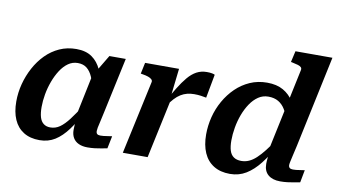

<svg xmlns="http://www.w3.org/2000/svg" viewBox="-76 -932 1963 1120"><g transform="rotate(10 905.0 -372.5)"><path d="M505 -352 461 -335Q454 -376 441 -406Q428 -436 407 -453Q386 -470 353 -470Q322 -470 296.5 -452Q271 -434 251 -403Q231 -372 217 -334Q203 -296 196 -256.5Q189 -217 189 -181Q189 -145 196 -121Q203 -97 219 -84.5Q235 -72 259 -72Q290 -72 315.5 -90Q341 -108 368 -143.5Q395 -179 428 -231L446 -198Q411 -133 376 -85.5Q341 -38 301 -13Q261 12 210 12Q154 12 115.5 -12Q77 -36 57.5 -80.5Q38 -125 38 -187Q38 -240 51.5 -291.5Q65 -343 90 -389.5Q115 -436 150.5 -472Q186 -508 231.5 -528.5Q277 -549 331 -549Q388 -549 424 -523.5Q460 -498 479.5 -454Q499 -410 505 -352ZM624 -542 554 -216Q547 -181 541 -157Q535 -133 532.5 -119Q530 -105 530 -98Q530 -87 536 -81.5Q542 -76 555 -76Q574 -76 592.5 -79.5Q611 -83 624 -84L609 -10Q594 -7 575.5 -3.5Q557 0 536.5 2.5Q516 5 493 5Q463 5 441 -5Q419 -15 407.5 -34.5Q396 -54 396 -82Q396 -91 397 -109Q398 -127 401 -151L392 -142L449 -416L457 -425L527 -542Z M702 0H849L928 -370L921 -373L940 -539H739L725 -473L736 -471Q756 -468 770 -463Q784 -458 791 -451Q798 -444 796 -435ZM1151 -541Q1147 -544 1134.5 -546.5Q1122 -549 1104 -549Q1070 -549 1043 -534.5Q1016 -520 992 -491.5Q968 -463 943.5 -423Q919 -383 891 -331L902 -311Q921 -339 938.5 -358Q956 -377 974 -388Q992 -399 1011.5 -404Q1031 -409 1053 -409Q1075 -409 1092.5 -406.5Q1110 -404 1125 -401Z M1338 13Q1281 13 1241.5 -11.5Q1202 -36 1182 -81.5Q1162 -127 1162 -190Q1162 -242 1175 -293.5Q1188 -345 1214 -391Q1240 -437 1276.5 -472.5Q1313 -508 1359.5 -528.5Q1406 -549 1461 -549Q1518 -549 1556.5 -527Q1595 -505 1618 -467.5Q1641 -430 1651 -382L1607 -353Q1598 -388 1582 -414.5Q1566 -441 1541.5 -455.5Q1517 -470 1482 -470Q1449 -470 1422.5 -452Q1396 -434 1375.5 -403.5Q1355 -373 1341 -335.5Q1327 -298 1320 -257.5Q1313 -217 1313 -181Q1313 -145 1320.5 -121Q1328 -97 1345.5 -85Q1363 -73 1390 -73Q1414 -73 1435.5 -82.5Q1457 -92 1478.5 -112Q1500 -132 1523 -161.5Q1546 -191 1573 -231L1587 -200Q1550 -134 1513 -86.5Q1476 -39 1433.5 -13Q1391 13 1338 13ZM1634 5Q1589 5 1563 -17Q1537 -39 1537 -82Q1537 -88 1537.5 -98Q1538 -108 1539.5 -120.5Q1541 -133 1542 -148L1533 -143L1641 -653Q1644 -665 1638 -671.5Q1632 -678 1619 -682Q1606 -686 1586 -690L1576 -692L1591 -758H1810L1695 -216Q1687 -181 1681.5 -157Q1676 -133 1673 -119Q1670 -105 1670 -98Q1670 -87 1676.5 -81.5Q1683 -76 1696 -76Q1715 -76 1733.5 -79.5Q1752 -83 1765 -84L1751 -10Q1735 -7 1716.5 -3.5Q1698 0 1677.5 2.5Q1657 5 1634 5Z"/></g></svg>

Font: Roboto Serif 20pt SemiBold
Style: Italic
Weight: 600
Italic angle: -10°
Version: Version 1.007